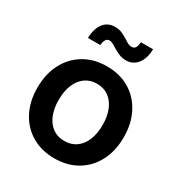

<svg xmlns="http://www.w3.org/2000/svg" viewBox="-174 -851 927 986"><g transform="rotate(30 289.5 -358.5)"><path d="M289.1 11.7Q212.9 11.7 155 -22.5Q97.2 -56.6 65.2 -117.9Q33.2 -179.2 33.2 -260.3Q33.2 -341.3 65.2 -402.8Q97.2 -464.4 155 -498.8Q212.9 -533.2 289.1 -533.2Q366.2 -533.2 423.6 -498.8Q481 -464.4 512.9 -402.8Q544.9 -341.3 544.9 -260.3Q544.9 -179.2 512.9 -117.9Q481 -56.6 423.6 -22.5Q366.2 11.7 289.1 11.7ZM289.1 -91.3Q330.1 -91.3 359.1 -112.3Q388.2 -133.3 403.8 -171.4Q419.4 -209.5 419.4 -260.3Q419.4 -311.5 403.8 -349.6Q388.2 -387.7 359.1 -408.9Q330.1 -430.2 289.1 -430.2Q249 -430.2 219.7 -408.9Q190.4 -387.7 174.8 -349.6Q159.2 -311.5 159.2 -260.3Q159.2 -209 174.8 -171.1Q190.4 -133.3 219.5 -112.3Q248.5 -91.3 289.1 -91.3ZM356.4 -607.9Q335 -607.9 317.1 -615Q299.3 -622.1 284.2 -631.3Q269 -640.6 256.6 -647.7Q244.1 -654.8 233.4 -654.8Q219.2 -654.8 211.9 -641.8Q204.6 -628.9 203.6 -610.4H130.4Q131.8 -666 156.2 -697.8Q180.7 -729.5 223.6 -729.5Q245.6 -729.5 262.9 -722.4Q280.3 -715.3 294.4 -706.1Q308.6 -696.8 321.3 -689.7Q334 -682.6 346.2 -682.6Q361.3 -682.6 368.4 -693.6Q375.5 -704.6 377 -727.1H449.2Q447.8 -671.4 422.4 -639.6Q397 -607.9 356.4 -607.9Z"/></g></svg>

Font: Inter 28pt SemiBold
Style: Regular
Weight: 600
Designer: Rasmus Andersson
Foundry: rsms
Version: Version 4.001;git-66647c0bb